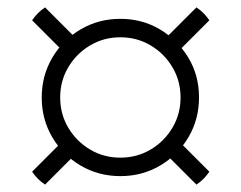

<svg xmlns="http://www.w3.org/2000/svg" viewBox="-20 -625 653 520"><path d="M306 -148Q247 -148 198.5 -176.5Q150 -205 121.5 -253.5Q93 -302 93 -361Q93 -420 121.5 -468.5Q150 -517 198.5 -545.5Q247 -574 306 -574Q365 -574 413 -545.5Q461 -517 490 -469Q519 -421 519 -361Q519 -302 490.5 -253.5Q462 -205 413.5 -176.5Q365 -148 306 -148ZM102 -125Q81 -139 67 -160L153 -246L188 -211ZM306 -198Q351 -198 388 -220Q425 -242 447 -279Q469 -316 469 -361Q469 -406 447 -443Q425 -480 388 -502Q351 -524 306 -524Q261 -524 224 -502Q187 -480 165 -443Q143 -406 143 -361Q143 -316 165 -279Q187 -242 224 -220Q261 -198 306 -198ZM512 -125 425 -212 460 -247 547 -160Q533 -139 512 -125ZM157 -480 67 -570Q81 -591 102 -605L192 -515ZM456 -479 421 -514 512 -605Q533 -591 547 -570Z"/></svg>

Font: Poltawski Nowy
Style: Bold
Weight: 700
Designer: Adam Pótawski, Mateusz Machalski, Borys Kosmynka, Ania Wieluska
Foundry: Capitalics.wtf
Version: Version 1.001;gftools[0.9.25]